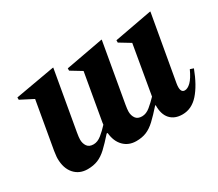

<svg xmlns="http://www.w3.org/2000/svg" viewBox="-93 -662 987 868"><g transform="rotate(-30 401.0 -228.0)"><path d="M152 10Q109 10 83 -19.5Q57 -49 57 -100Q57 -109 58.5 -118.5Q60 -128 61 -138L104 -384L38 -418V-430L242 -466H246L192 -158Q188 -135 188 -123Q188 -103 198 -88.5Q208 -74 231 -74Q252 -74 273 -91Q294 -108 313 -129Q313 -133 314 -138L357 -384L301 -418V-430L496 -466H499L445 -158Q441 -135 441 -123Q441 -103 451 -88.5Q461 -74 484 -74Q506 -74 527 -91.5Q548 -109 567 -129L611 -384L555 -418V-430L749 -466H753L693 -126Q685 -79 710 -79Q725 -79 742 -95.5Q759 -112 777 -151L795 -145Q767 -71 731 -30.5Q695 10 647 10Q606 10 583.5 -15Q561 -40 562 -87H559Q528 -52 505 -30.5Q482 -9 459 0.5Q436 10 406 10Q366 10 340.5 -16Q315 -42 311 -87H306Q275 -52 252 -30.5Q229 -9 205.5 0.5Q182 10 152 10Z"/></g></svg>

Font: Spectral
Style: Bold Italic
Weight: 700
Italic angle: -10°
Designer: Jean-Baptiste Levee
Foundry: Production Type
Version: Version 2.001